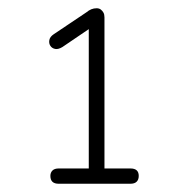

<svg xmlns="http://www.w3.org/2000/svg" viewBox="-20 -727 420 465"><path d="M122 -282Q102 -282 102 -301Q102 -309 107 -314Q112 -319 122 -319H195V-670H215L131 -613Q121 -607 113.5 -608.5Q106 -610 102 -616Q98 -622 99.5 -630Q101 -638 110 -644L189 -697Q195 -702 201 -704.5Q207 -707 214 -707Q220 -707 224 -704Q228 -701 230.5 -696.5Q233 -692 233 -685V-319H296Q316 -319 316 -301Q316 -292 311 -287Q306 -282 296 -282Z"/></svg>

Font: Nunito ExtraLight ExtraLight
Style: Regular
Weight: 250
Version: Version 3.602